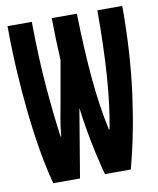

<svg xmlns="http://www.w3.org/2000/svg" viewBox="-81 -778 692 842"><g transform="rotate(-10 265.0 -357.0)"><path d="M88 0Q70 -66 55.5 -150Q41 -234 31 -328.5Q21 -423 15.5 -521Q10 -619 10 -713H118Q120 -541 131 -414.5Q142 -288 155 -196H158Q161 -234 168 -273.5Q175 -313 182 -350L213 -526Q208 -621 207 -714H319Q322 -563 333.5 -431.5Q345 -300 369 -189H372Q392 -294 401 -421Q410 -548 410 -713H521Q521 -502 497 -324Q473 -146 433 0H318Q306 -43 294 -97.5Q282 -152 272.5 -207Q263 -262 258 -305L207 0Z"/></g></svg>

Font: Noto Sans Mono Condensed
Style: Bold
Weight: 700
Width: 3
Designer: Monotype Design Team
Foundry: Monotype Imaging Inc.
Version: Version 2.014